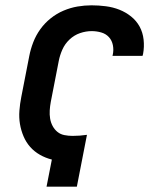

<svg xmlns="http://www.w3.org/2000/svg" viewBox="-20 -702 590 722"><path d="M155 0 175 -102Q151 -108 130 -120Q109 -132 93.5 -149.5Q78 -167 68.5 -189.5Q59 -212 55 -236Q51 -260 53 -286Q55 -312 60 -337L90 -491Q95 -517 105 -543Q115 -569 131.5 -592Q148 -615 170.5 -633Q193 -651 219 -662Q245 -673 271.5 -677.5Q298 -682 324 -682Q351 -682 378 -678.5Q405 -675 429 -665.5Q453 -656 473 -640Q493 -624 505 -602Q517 -580 520 -553Q523 -526 518 -499L516 -492H403L404 -496Q408 -514 404.5 -532Q401 -550 389.5 -562.5Q378 -575 360.5 -580Q343 -585 325 -585Q303 -585 281 -577.5Q259 -570 241.5 -553.5Q224 -537 214.5 -515.5Q205 -494 201 -473L171 -319Q168 -303 167 -287Q166 -271 168.5 -256Q171 -241 178 -228Q185 -215 196 -206Q207 -197 222 -194Q237 -191 253 -191Q267 -191 280 -192Q293 -193 307 -195L269 0Z"/></svg>

Font: Lode Term
Style: Bold Italic
Weight: 700
Italic angle: -11°
Monospace: yes
Designer: Belleve Invis
Foundry: Belleve Invis
Version: Version 29.2.0